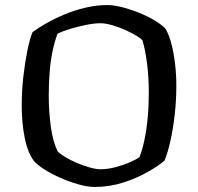

<svg xmlns="http://www.w3.org/2000/svg" viewBox="-20 -740 784 760"><path d="M355 0Q326 0 289.5 -10.5Q253 -21 218 -36.5Q183 -52 155.5 -69.5Q128 -87 115 -102Q90 -134 78 -193.5Q66 -253 66 -323Q66 -381 72.5 -437.5Q79 -494 88.5 -540.5Q98 -587 109 -613Q132 -630 164.5 -648.5Q197 -667 237 -683.5Q277 -700 320 -710Q363 -720 405 -720Q430 -720 463.5 -711.5Q497 -703 531.5 -689Q566 -675 594 -658Q622 -641 636 -625Q650 -600 659 -564.5Q668 -529 673 -487Q678 -445 678 -400Q678 -342 671.5 -285.5Q665 -229 654.5 -182Q644 -135 631 -104Q608 -84 565 -59.5Q522 -35 468 -17.5Q414 0 355 0ZM378 -70Q405 -70 436 -78Q467 -86 493.5 -97.5Q520 -109 532 -118Q543 -145 551.5 -185Q560 -225 564.5 -272.5Q569 -320 569 -371Q569 -435 562 -489.5Q555 -544 544 -580Q539 -587 520 -598.5Q501 -610 475.5 -621.5Q450 -633 423.5 -640.5Q397 -648 377 -648Q353 -648 321 -641.5Q289 -635 259 -626Q229 -617 208 -607Q197 -579 188.5 -539.5Q180 -500 176.5 -454Q173 -408 173 -362Q173 -299 181 -239.5Q189 -180 208 -141Q217 -131 238 -118.5Q259 -106 284.5 -95Q310 -84 335.5 -77Q361 -70 378 -70Z"/></svg>

Font: Texturina Medium 12pt
Style: Regular
Weight: 400
Version: Version 1.002